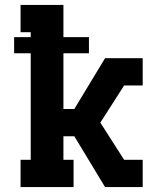

<svg xmlns="http://www.w3.org/2000/svg" viewBox="-20 -755 640 775"><path d="M63 0V-110H104V-540H37V-605H104V-625H63V-735H236V-605H339V-540H236V-315H280L404 -520H556V-410H481L385 -260L481 -110H556V0H404L280 -205H236V-110H277V0Z"/></svg>

Font: Iosevka Etoile Extrabold
Style: Regular
Weight: 800
Designer: Belleve Invis
Foundry: Belleve Invis
Version: Version 22.1.2; ttfautohint (v1.8.4)